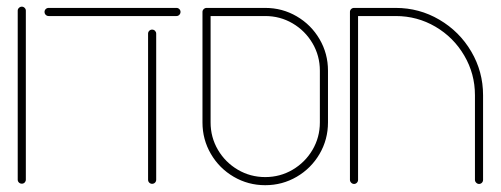

<svg xmlns="http://www.w3.org/2000/svg" viewBox="-20 -542 1487 570"><path d="M32.6 -8.5V-510.4Q32.6 -515.2 36.3 -518.7Q40 -522.2 44.8 -522.2Q49.6 -522.2 53.1 -518.7Q56.7 -515.2 56.7 -510.4V-8.5Q56.7 -3.7 53.3 -0.2Q50 3.3 44.8 3.3Q39.6 3.3 36.1 -0.2Q32.6 -3.7 32.6 -8.5Z M112.2 -506.7Q112.2 -511.5 115.7 -515Q119.3 -518.5 124.4 -518.5H504.1Q508.9 -518.5 512.4 -515Q515.9 -511.5 515.9 -506.7Q515.9 -501.5 512.4 -498Q508.9 -494.4 504.1 -494.4H124.4Q119.3 -494.4 115.7 -498Q112.2 -501.5 112.2 -506.7ZM419.6 -8.5V-442.2Q419.6 -447 423.1 -450.6Q426.7 -454.1 431.5 -454.1Q436.7 -454.1 440.2 -450.6Q443.7 -447 443.7 -442.2V-8.5Q443.7 -3.3 440.2 0.2Q436.7 3.7 431.5 3.7Q426.7 3.7 423.1 0.2Q419.6 -3.3 419.6 -8.5Z M581.1 -178.5V-506.7Q581.1 -511.5 584.8 -515Q588.5 -518.5 593.3 -518.5H767.4Q818.1 -518.5 860.9 -493.5Q903.7 -468.5 928.7 -425.7Q953.7 -383 953.7 -332.2V-178.5Q953.7 -127.8 928.7 -85Q903.7 -42.2 860.9 -17.2Q818.1 7.8 767.4 7.8Q716.7 7.8 673.9 -17.2Q631.1 -42.2 606.1 -85Q581.1 -127.8 581.1 -178.5ZM767.4 -16.3Q811.5 -16.3 848.7 -38.1Q885.9 -60 907.8 -97.2Q929.6 -134.4 929.6 -178.5V-332.2Q929.6 -376.3 907.8 -413.5Q885.9 -450.7 848.7 -472.6Q811.5 -494.4 767.4 -494.4H605.2V-178.5Q605.2 -134.4 627 -97.2Q648.9 -60 686.1 -38.1Q723.3 -16.3 767.4 -16.3Z M1018.9 -8.1V-506.7H1043V-8.1Q1043 -3 1039.4 0.6Q1035.9 4.1 1031.1 4.1Q1026.3 4.1 1022.6 0.4Q1018.9 -3.3 1018.9 -8.1ZM1402.2 4.1Q1397.4 4.1 1393.7 0.4Q1390 -3.3 1390 -8.1V-259.3Q1390 -323 1358.3 -377Q1326.7 -431.1 1272.6 -462.8Q1218.5 -494.4 1154.8 -494.4H1031.1Q1025.9 -494.4 1022.4 -498Q1018.9 -501.5 1018.9 -506.7Q1018.9 -511.5 1022.4 -515Q1025.9 -518.5 1031.1 -518.5H1154.8Q1224.8 -518.5 1284.4 -483.5Q1344.1 -448.5 1379.1 -388.9Q1414.1 -329.3 1414.1 -259.3V-8.1Q1414.1 -3 1410.6 0.6Q1407 4.1 1402.2 4.1Z"/></svg>

Font: 26F Galaxy Hebrew Thin
Style: Regular
Weight: 100
Designer: C₂₉H₂₅N₃O₅
Version: Version 1.000